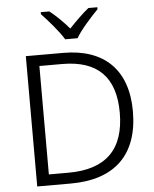

<svg xmlns="http://www.w3.org/2000/svg" viewBox="-62 -997 840 1048"><g transform="rotate(-5 358.5 -473.0)"><path d="M321 -787H389C413 -830 473 -896 511 -935V-946H462C427 -918 388 -879 354 -843C323 -879 284 -918 248 -946H201V-935C238 -896 296 -830 321 -787ZM655 -364C655 -592 527 -714 305 -714H99V0H283C523 0 655 -124 655 -364ZM583 -362C583 -161 481 -60 276 -60H168V-654H293C485 -654 583 -559 583 -362Z"/></g></svg>

Font: Noto Sans Thaana Light
Style: Regular
Weight: 300
Designer: David Williams
Foundry: Google Inc.
Version: Version 3.001